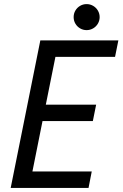

<svg xmlns="http://www.w3.org/2000/svg" viewBox="-20 -917 598 937"><path d="M176.8 -719.7H557.6L541.5 -639.6H250.5L203.6 -406.2H449.2L433.1 -326.2H187.5L138.2 -80.1H427.7L412.1 0H32.2ZM339.4 -833.5Q339.4 -851.1 347.9 -865.5Q356.4 -879.9 370.8 -888.4Q385.3 -897 402.8 -897Q419.9 -897 434.6 -888.4Q449.2 -879.9 457.8 -865.2Q466.3 -850.6 466.3 -833.5Q466.3 -816.4 457.8 -801.8Q449.2 -787.1 434.6 -778.6Q419.9 -770 402.8 -770Q385.3 -770 370.8 -778.6Q356.4 -787.1 347.9 -801.5Q339.4 -815.9 339.4 -833.5Z"/></svg>

Font: Reddit Sans Chocolate
Style: Italic
Weight: 400
Italic angle: -11.25°
Designer: Stephen Hutchings
Version: Version 1.013